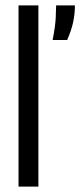

<svg xmlns="http://www.w3.org/2000/svg" viewBox="-20 -695 299 715"><path d="M49 0V-675H123V0ZM176 -546Q186 -598 187.5 -628Q189 -658 189 -675H259Q259 -644 252.5 -613Q246 -582 230 -546Z"/></svg>

Font: Bricolage Grotesque 48pt Light
Style: Regular
Weight: 300
Designer: Mathieu Triay
Foundry: Atelier Triay
Version: Version 1.000; ttfautohint (v1.8.4.7-5d5b);gftools[0.9.32]